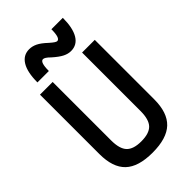

<svg xmlns="http://www.w3.org/2000/svg" viewBox="-288 -1070 1177 1177"><g transform="rotate(-45 300.0 -482.0)"><path d="M300 10Q177 10 120 -44.5Q63 -99 63 -215V-730H173V-223Q173 -150 202.5 -119Q232 -88 300 -88Q369 -88 398.5 -119Q428 -150 428 -223V-730H538V-215Q538 -99 480.5 -44.5Q423 10 300 10ZM387 -784Q362 -784 336 -797Q310 -810 274 -842Q258 -858 247.5 -864.5Q237 -871 230 -871Q217 -871 210.5 -852Q204 -833 204 -794H105Q105 -882 133 -928Q161 -974 213 -974Q239 -974 265 -961.5Q291 -949 326 -916Q343 -901 353.5 -894Q364 -887 370 -887Q383 -887 389.5 -906Q396 -925 396 -964H495Q495 -877 467.5 -830.5Q440 -784 387 -784Z"/></g></svg>

Font: M PLUS Code Latin Expanded Medium
Style: Regular
Weight: 500
Width: 7
Designer: Coji Morishita
Foundry: UNDERFOREST DESIGN
Version: Version 1.002; ttfautohint (v1.8.3)